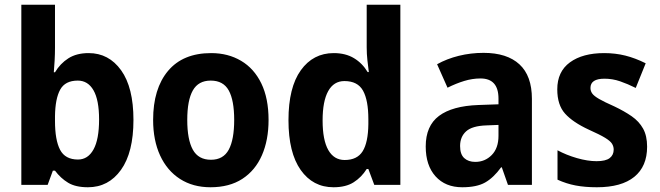

<svg xmlns="http://www.w3.org/2000/svg" viewBox="-20 -780 2784 810"><path d="M212 -578Q212 -553 210.5 -525Q209 -497 207 -475H212Q234 -512 268.5 -534Q303 -556 354 -556Q439 -556 491 -483.5Q543 -411 543 -274Q543 -137 490.5 -63.5Q438 10 351 10Q299 10 267.5 -9Q236 -28 212 -60H203L181 0H70V-760H212ZM308 -440Q255 -440 234 -402Q213 -364 212 -290V-270Q212 -189 233.5 -148Q255 -107 309 -107Q351 -107 374.5 -149.5Q398 -192 398 -276Q398 -358 374.5 -399Q351 -440 308 -440Z M1113 -274Q1113 -189 1085 -125Q1057 -61 1002.5 -25.5Q948 10 868 10Q794 10 739.5 -25Q685 -60 655.5 -124Q626 -188 626 -274Q626 -406 689 -481Q752 -556 871 -556Q942 -556 997 -523.5Q1052 -491 1082.5 -428Q1113 -365 1113 -274ZM770 -274Q770 -191 793.5 -148.5Q817 -106 870 -106Q922 -106 945 -148.5Q968 -191 968 -274Q968 -357 945 -398.5Q922 -440 869 -440Q817 -440 793.5 -398.5Q770 -357 770 -274Z M1387 10Q1300 10 1248.5 -63Q1197 -136 1197 -273Q1197 -411 1249 -483.5Q1301 -556 1388 -556Q1438 -556 1473.5 -534.5Q1509 -513 1531 -476H1536Q1533 -498 1530 -525.5Q1527 -553 1527 -580V-760H1669V0H1559L1534 -67H1527Q1505 -32 1472 -11Q1439 10 1387 10ZM1434 -105Q1487 -105 1510 -142Q1533 -179 1534 -256V-277Q1534 -357 1511.5 -397.5Q1489 -438 1433 -438Q1388 -438 1364.5 -395.5Q1341 -353 1341 -272Q1341 -189 1365 -147Q1389 -105 1434 -105Z M2020 -557Q2119 -557 2171.5 -508.5Q2224 -460 2224 -363V0H2123L2097 -74H2094Q2062 -30 2026.5 -10Q1991 10 1930 10Q1859 10 1817.5 -36Q1776 -82 1776 -162Q1776 -249 1832 -291Q1888 -333 1998 -337L2083 -340V-364Q2083 -449 2007 -449Q1973 -449 1938.5 -438.5Q1904 -428 1868 -410L1824 -509Q1865 -532 1915.5 -544.5Q1966 -557 2020 -557ZM2032 -251Q1972 -249 1946.5 -226Q1921 -203 1921 -164Q1921 -129 1938.5 -113Q1956 -97 1985 -97Q2026 -97 2054.5 -126Q2083 -155 2083 -207V-253Z M2710 -161Q2710 -78 2656 -34Q2602 10 2498 10Q2448 10 2408.5 2.5Q2369 -5 2332 -22V-146Q2369 -126 2414 -113Q2459 -100 2497 -100Q2535 -100 2552 -113Q2569 -126 2569 -149Q2569 -162 2562 -173.5Q2555 -185 2533 -198.5Q2511 -212 2464 -233Q2397 -264 2364 -300.5Q2331 -337 2331 -403Q2331 -478 2384.5 -517Q2438 -556 2529 -556Q2576 -556 2618 -545.5Q2660 -535 2704 -513L2662 -409Q2628 -426 2596 -437Q2564 -448 2530 -448Q2471 -448 2471 -409Q2471 -396 2478.5 -385.5Q2486 -375 2507.5 -362.5Q2529 -350 2572 -331Q2614 -311 2645 -289.5Q2676 -268 2693 -237.5Q2710 -207 2710 -161Z"/></svg>

Font: Noto Sans Armenian SemiCondensed
Style: Bold
Weight: 700
Width: 4
Designer: Monotype Design Team
Foundry: Monotype Imaging Inc.
Version: Version 2.008; ttfautohint (v1.8.4.7-5d5b)